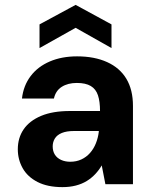

<svg xmlns="http://www.w3.org/2000/svg" viewBox="-20 -755 630 787"><path d="M236 12Q175 12 134 -9Q93 -30 73 -65.5Q53 -101 53 -143Q53 -190 77 -225Q101 -260 148.5 -280Q196 -300 267 -300H390Q390 -339 381.5 -364.5Q373 -390 352 -402.5Q331 -415 295 -415Q258 -415 233 -399Q208 -383 201 -351H70Q76 -404 105.5 -443Q135 -482 184 -503Q233 -524 296 -524Q367 -524 419 -500.5Q471 -477 498 -432Q525 -387 525 -321V0H412L397 -77Q386 -58 370.5 -41.5Q355 -25 335.5 -13Q316 -1 291 5.5Q266 12 236 12ZM268 -92Q293 -92 313.5 -101.5Q334 -111 349 -128Q364 -145 373 -167.5Q382 -190 385 -215V-218H283Q253 -218 233.5 -210Q214 -202 205 -187.5Q196 -173 196 -155Q196 -135 205 -121Q214 -107 230.5 -99.5Q247 -92 268 -92ZM142 -558V-655L290 -735L437 -655V-558L290 -641Z"/></svg>

Font: DM Sans 12pt
Style: Bold
Weight: 700
Version: Version 4.004;gftools[0.9.30]